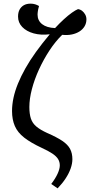

<svg xmlns="http://www.w3.org/2000/svg" viewBox="-20 -799 494 1053"><path d="M296 234 261 210Q284 180 296 153.5Q308 127 308 108Q308 89 298.5 73.5Q289 58 267.5 43.5Q246 29 209 12Q149 -16 113 -44Q77 -72 61.5 -107.5Q46 -143 46 -190Q46 -225 54 -262.5Q62 -300 78.5 -340.5Q95 -381 119.5 -424.5Q144 -468 177.5 -514.5Q211 -561 253 -611Q204 -605 164.5 -616Q125 -627 102 -651Q79 -675 79 -708Q79 -731 87.5 -746.5Q96 -762 111 -770.5Q126 -779 148 -779Q161 -779 172.5 -775.5Q184 -772 194 -766Q191 -756 189.5 -748.5Q188 -741 187.5 -736.5Q187 -732 186.5 -728Q186 -724 186 -719Q186 -686 211 -666.5Q236 -647 282 -645Q306 -671 330 -693Q354 -715 374.5 -729.5Q395 -744 408 -749Q421 -747 431 -739Q441 -731 447.5 -719Q454 -707 454 -693Q454 -672 444 -655Q434 -638 416 -626.5Q398 -615 374 -610Q350 -605 321 -608Q284 -572 251.5 -522.5Q219 -473 194 -418.5Q169 -364 155 -310.5Q141 -257 141 -212Q141 -174 149.5 -148.5Q158 -123 179.5 -105Q201 -87 238 -70Q291 -47 321.5 -26.5Q352 -6 364.5 18Q377 42 377 74Q377 98 367.5 125Q358 152 340 179.5Q322 207 296 234Z"/></svg>

Font: Literata
Style: Italic
Weight: 400
Italic angle: -2°
Designer: Latin by Veronika Burian and Jose Scaglione. Greek by Irene Vlachou. Cyrillic by Vera Evstafieva
Foundry: TypeTogether
Version: Version 3.103;gftools[0.9.29]